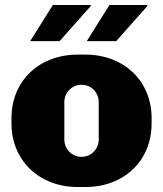

<svg xmlns="http://www.w3.org/2000/svg" viewBox="-20 -740 654 770"><path d="M343 -720H192L101 -575H219L345 -717ZM570 -720H419L328 -575H446L572 -717ZM323 -521H291C139 -521 26 -417 26 -266V-245C26 -95 139 10 291 10H323C475 10 588 -93 588 -245V-266C588 -417 475 -521 323 -521ZM307 -400C346 -400 376 -369 376 -330V-181C376 -142 346 -111 307 -111C268 -111 238 -142 238 -181V-330C238 -369 268 -400 307 -400Z"/></svg>

Font: Chivo Light
Style: Bold
Weight: 900
Designer: Hector Gatti
Foundry: Omnibus-Type
Version: Version 1.003;PS 001.003;hotconv 1.0.70;makeotf.lib2.5.58329